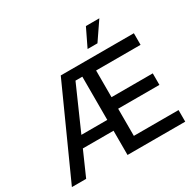

<svg xmlns="http://www.w3.org/2000/svg" viewBox="-196 -1154 1385 1366"><g transform="rotate(-30 496.0 -471.0)"><path d="M15.6 0 344.2 -727.5H944.8V-632.3H579.6V-413.1H918.5V-318.4H579.6V-95.2H946.8V0H472.7V-643.1H416.5L132.8 0ZM181.6 -199.2V-288.1H522.9V-199.2ZM603.5 -794.9 674.8 -942.4H785.2L684.6 -794.9Z"/></g></svg>

Font: Inter 24pt Medium
Style: Regular
Weight: 500
Designer: Rasmus Andersson
Foundry: rsms
Version: Version 4.001;git-66647c0bb